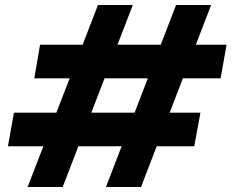

<svg xmlns="http://www.w3.org/2000/svg" viewBox="-20 -752 931 772"><path d="M406 0 688 -732H829L547 0ZM91 0 374 -732H514L232 0ZM12 -164 36 -299H786L761 -164ZM118 -437 141 -572H891L867 -437Z"/></svg>

Font: DM Sans Black
Style: Italic
Weight: 900
Italic angle: -10°
Designer: Colophon Foundry, Jonny Pinhorn
Foundry: Colophon Foundry
Version: Version 4.004;gftools[0.9.30]